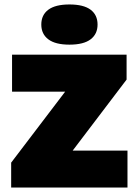

<svg xmlns="http://www.w3.org/2000/svg" viewBox="-20 -840 621 860"><path d="M30 0V-111.5L297 -462.5L296 -429.5H34V-595H547V-483.5L280.5 -132.5L281.5 -165.5H551V0ZM291 -640Q228 -640 196.5 -663.8Q165 -687.5 165 -730Q165 -773 196.5 -796.5Q228 -820 291 -820Q354.5 -820 385.8 -796.5Q417 -773 417 -730Q417 -687.5 385.8 -663.8Q354.5 -640 291 -640Z"/></svg>

Font: Encode Sans SC Black
Style: Regular
Weight: 900
Version: Version 3.002